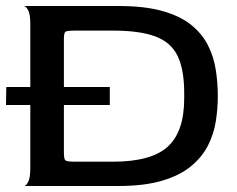

<svg xmlns="http://www.w3.org/2000/svg" viewBox="-20 -620 791 640"><path d="M60 0Q67 0 74 -14Q81 -28 81 -60V-540Q81 -572 74 -585.5Q67 -599 60 -600H374Q463 -600 522.5 -583Q582 -566 618.5 -536Q655 -506 674 -467.5Q693 -429 699.5 -386Q706 -343 706 -299Q706 -259 699.5 -216.5Q693 -174 673.5 -135.5Q654 -97 617.5 -66.5Q581 -36 521.5 -18Q462 0 374 0ZM233 -81H356Q484 -81 539 -131Q594 -181 594 -292V-310Q594 -388 572 -433.5Q550 -479 498 -498.5Q446 -518 356 -518H233Q204 -518 198.5 -514.5Q193 -511 193 -490V-111Q193 -89 198.5 -85Q204 -81 233 -81ZM0 -270 1 -330H346V-270Z"/></svg>

Font: Red Rose
Style: Regular
Weight: 400
Designer: Jaikishan Patel
Version: Version 2.000; ttfautohint (v1.8.3)